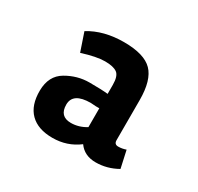

<svg xmlns="http://www.w3.org/2000/svg" viewBox="-79 -796 501 485"><g transform="rotate(30 171.0 -553.0)"><path d="M310 -421Q280 -404 247 -404Q214 -404 197 -428Q164 -403 121.5 -403Q79 -403 56.5 -425.5Q34 -448 34.5 -491Q35 -534 66.5 -552.5Q98 -571 133 -571Q168 -571 187 -569V-595Q187 -621 176 -629Q165 -637 140.5 -637Q116 -637 75 -624L57 -677Q99 -703 158 -703Q217 -703 241 -678.5Q265 -654 265 -596V-479Q265 -467 276.5 -467Q288 -467 299 -471ZM177 -527 162 -528Q110 -528 110 -493.5Q110 -459 143 -459Q166 -459 187 -472V-527Z"/></g></svg>

Font: Rambla
Style: Bold
Weight: 700
Designer: Martin Sommaruga
Foundry: Martin Sommaruga
Version: Version 1.001